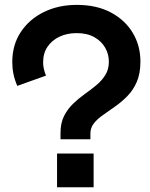

<svg xmlns="http://www.w3.org/2000/svg" viewBox="-20 -786 628 806"><path d="M52.5 -425.5Q41.5 -451 36.5 -475.5Q31.5 -500 31.5 -525Q31.5 -597.5 67.2 -651.5Q103 -705.5 164.2 -735.5Q225.5 -765.5 302 -765.5Q385.5 -765.5 445.2 -733.8Q505 -702 537.2 -648.2Q569.5 -594.5 569.5 -527.5Q569.5 -478 554.5 -443Q539.5 -408 515.2 -383.2Q491 -358.5 464.5 -339.8Q438 -321 413.8 -304.2Q389.5 -287.5 374.5 -268.8Q359.5 -250 359.5 -225V-201.5H234V-227.5Q234 -269.5 248.8 -298.8Q263.5 -328 286.5 -350.2Q309.5 -372.5 335.5 -391Q361.5 -409.5 384.5 -428.5Q407.5 -447.5 422.2 -471.2Q437 -495 437 -527Q437 -559 421.2 -586.2Q405.5 -613.5 375.5 -630.2Q345.5 -647 302 -647Q261.5 -647 229.8 -632Q198 -617 179.5 -589.8Q161 -562.5 161 -524.5Q161 -511 164 -497.2Q167 -483.5 173 -468.5ZM219.5 -141.5H373V0H219.5Z"/></svg>

Font: Hepta Slab SemiBold
Style: Regular
Weight: 600
Designer: Michael LaGattuta
Foundry: Michael LaGattuta
Version: Version 1.102